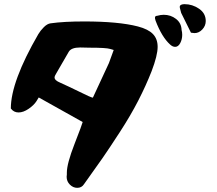

<svg xmlns="http://www.w3.org/2000/svg" viewBox="-20 -913 1040 922"><path d="M32 -392Q32 -521 164 -749Q174 -766 190.5 -782.5Q207 -799 223 -801Q286 -810 384 -810Q549 -810 642 -786Q692 -773 714.5 -749.5Q737 -726 737 -688Q737 -647 708 -571Q681 -502 644 -430Q607 -358 555 -278Q503 -198 472.5 -154Q442 -110 383 -28Q372 -11 351 -11Q331 -11 315.5 -26.5Q300 -42 300 -64Q300 -71 301 -75V-84Q301 -127 338 -222Q375 -317 377 -327L166 -445L155 -427Q143 -408 117.5 -390.5Q92 -373 69 -373Q46 -373 32 -392ZM242 -541Q242 -527 269 -516Q309 -498 356 -475Q418 -444 426 -444L503 -610L526 -673L509 -678Q490 -684 410 -684Q402 -684 387 -684.5Q372 -685 365 -685Q322 -685 310 -664L251 -562Q242 -548 242 -541ZM727 -814Q719 -837 734 -837Q752 -842 766 -842Q800 -842 825.5 -822Q851 -802 852 -769Q855 -758 855 -746Q855 -724 845.5 -706Q836 -688 821 -688Q809 -688 797 -699Q757 -735 727 -814ZM843 -880Q843 -892 864 -893H866Q904 -893 936 -871Q968 -849 968 -812Q968 -789 951.5 -771.5Q935 -754 914 -754Q909 -754 897 -756L850 -851L844 -874Q843 -876 843 -880Z"/></svg>

Font: NaniFont Regular
Style: Regular
Weight: 400
Designer: Nanigashitei
Version: Version 1.036